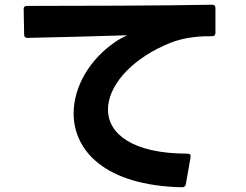

<svg xmlns="http://www.w3.org/2000/svg" viewBox="-20 -757 1040 811"><path d="M765 21 785 -93C787 -103 782 -108 772 -108C538 -108 436 -193 436 -294C436 -389 524 -498 676 -566C738 -595 803 -605 876 -604C885 -604 890 -609 890 -618V-723C890 -733 885 -737 876 -737C660 -733 301 -732 93 -732C85 -732 80 -728 80 -720V-718L82 -611C82 -601 87 -597 96 -597C217 -599 383 -604 517 -608C500 -600 483 -591 467 -580C358 -506 291 -390 291 -278C291 -121 423 27 749 34C758 34 763 30 765 21Z"/></svg>

Font: LINE Seed JP App_OTF Bold
Style: Regular
Weight: 700
Designer: LINE & Fontrix & Fontworks
Version: Version 1.009